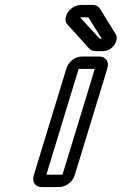

<svg xmlns="http://www.w3.org/2000/svg" viewBox="-20 -729 491 774"><path d="M167 -25 297 -451H362L232 -25ZM281 -22 413 -454C421 -480 406 -501 380 -501H309C283 -501 256 -480 248 -454L116 -22C108 4 122 25 148 25H219C245 25 273 4 281 -22ZM383 -573C382 -573 381 -574 381 -574L303 -659H335C336 -659 336 -658 337 -658L390 -573ZM366 -523H396C433 -523 462 -566 446 -592L383 -694C375 -705 367 -709 353 -709H306C279 -709 252 -687 246 -663C242 -650 243 -639 254 -628L340 -533C346 -527 354 -523 366 -523Z"/></svg>

Font: DIN Rundschrift
Style: BreitKontKu
Weight: 400
Width: 7
Version: Version 1.027